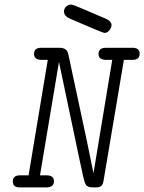

<svg xmlns="http://www.w3.org/2000/svg" viewBox="-20 -820 631 840"><path d="M260 -769Q260 -783 269.5 -791.5Q279 -800 291 -800H293Q301 -800 441 -739Q467 -728 468 -711Q468 -700 459 -688Q450 -676 437 -676Q430 -676 289 -737Q260 -749 260 -769ZM36 -26Q36 -53 68 -53H105L189 -558H163Q129 -558 129 -584Q129 -611 160 -611H240Q274 -611 279 -582L361 -199L389 -62L471 -558H445Q411 -558 411 -584Q411 -611 444 -611H559Q591 -611 591 -585Q591 -558 559 -558H522L434 -35Q432 -22 429.5 -15.5Q427 -9 420 -4.5Q413 0 400 0H388Q363 0 355.5 -12Q348 -24 337 -80Q331 -105 328 -121L238 -549L155 -53H183Q216 -53 216 -27Q216 0 182 0H67Q36 0 36 -26Z"/></svg>

Font: CMU Typewriter Text
Style: LightOblique
Weight: 200
Italic angle: -9.46001°
Version: Version 0.7.0